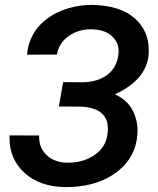

<svg xmlns="http://www.w3.org/2000/svg" viewBox="-20 -740 631 769"><path d="M232.9 -411.1 215.8 -313.5 304.2 -313 321.8 -311.5C381.8 -304.2 412.1 -275.4 412.1 -224.1C412.1 -217.3 411.6 -210.4 410.6 -203.1C406.2 -167.5 388.7 -139.2 357.9 -118.7C327.6 -98.6 293.5 -88.4 255.4 -88.4C252.9 -88.4 250.5 -88.4 248 -88.4C214.8 -88.9 188 -99.1 167.5 -118.2C147 -137.2 136.7 -161.6 136.7 -191.9C136.7 -193.4 136.7 -195.3 136.7 -197.3L18.1 -197.8C18.1 -194.3 18.1 -191.4 18.1 -188C18.1 -130.4 38.1 -83.5 79.1 -46.9C119.6 -10.3 174.3 8.8 242.7 9.3L268.6 8.8C343.3 4.9 404.3 -16.1 452.6 -54.7C500.5 -92.8 526.4 -142.1 530.3 -203.1C530.8 -208 530.8 -212.4 530.8 -216.8C530.8 -246.6 523.9 -274.4 509.8 -300.8C495.6 -326.7 472.7 -347.2 440.4 -362.3C524.9 -401.4 569.8 -454.6 575.2 -522C575.7 -528.3 575.7 -534.2 575.7 -540C575.7 -591.8 556.6 -634.3 518.6 -667.5C480 -701.2 424.3 -718.8 351.6 -720.2C350.1 -720.2 348.1 -720.2 346.7 -720.2C302.7 -720.2 261.2 -711.9 221.7 -695.3C142.1 -661.6 94.2 -598.6 88.4 -521L208 -521.5C213.4 -553.2 229.5 -577.6 255.4 -595.7C281.2 -613.8 310.1 -622.6 342.3 -622.6C343.3 -622.6 344.7 -622.6 345.7 -622.6C381.3 -622.1 408.2 -613.3 426.8 -596.7C445.8 -579.6 455.1 -559.1 455.1 -535.2C455.1 -530.8 454.6 -525.9 454.1 -521C450.2 -486.3 435.1 -459.5 409.2 -439.9C382.8 -420.4 349.1 -410.6 308.1 -410.6Z"/></svg>

Font: Roboto Medium
Style: Italic
Weight: 500
Italic angle: -12°
Designer: Google
Version: Version 2.137; 2017